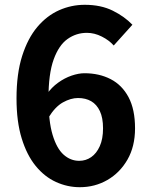

<svg xmlns="http://www.w3.org/2000/svg" viewBox="-20 -774 630 808"><path d="M315.9 13.8Q263.6 13.8 215.5 -8.2Q167.4 -30.1 130.2 -75.6Q93 -121.1 71.3 -191.6Q49.5 -262 49.5 -360.1Q49.5 -463.5 73.1 -538.1Q96.8 -612.8 137 -660.5Q177.3 -708.1 228.8 -731Q280.3 -753.8 336.5 -753.8Q404.6 -753.8 454.3 -729.2Q504 -704.6 537.2 -669.9L458.6 -582.5Q439.5 -604.5 408.5 -620.1Q377.5 -635.8 345.6 -635.8Q300.9 -635.8 264.3 -609.9Q227.6 -584 205.8 -523.7Q184 -463.5 184 -360.1Q184 -264.2 201.3 -206.6Q218.6 -149 247.7 -123.1Q276.8 -97.2 313.2 -97.2Q341.4 -97.2 363.8 -112.8Q386.3 -128.4 399.9 -158.8Q413.6 -189.3 413.6 -233.9Q413.6 -278.2 400.3 -306.4Q387.1 -334.5 363.8 -348Q340.5 -361.5 308.4 -361.5Q277.8 -361.5 244.8 -343.1Q211.8 -324.7 183.7 -278.6L177.5 -378.2Q197.2 -406.3 224.4 -425.9Q251.5 -445.5 281.1 -455.7Q310.7 -465.8 335.4 -465.8Q397.4 -465.8 445.6 -441Q493.7 -416.2 521 -364.9Q548.3 -313.6 548.3 -233.9Q548.3 -157.8 516.5 -102.4Q484.6 -47 432 -16.6Q379.3 13.8 315.9 13.8Z"/></svg>

Font: Shanggu Sans SC VF
Style: Regular
Weight: 250
Designer: GuiWonder
Version: Version 1.021